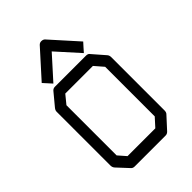

<svg xmlns="http://www.w3.org/2000/svg" viewBox="-222 -890 931 931"><g transform="rotate(-45 243.0 -425.0)"><path d="M110 -494V-150L145 -110H335.5L374.5 -153V-493L335.5 -538H146ZM63 -526 114.5 -588Q122 -597 134 -597H347.5Q361.5 -597 367 -588L421 -526Q428.5 -518 428.5 -505V-140Q428.5 -126 420.5 -119L365.5 -59Q357 -50 346.5 -50H134Q121.5 -50 115 -58L62 -115Q54 -123.5 54 -137V-506Q54 -515.5 63 -526ZM120.5 -634 101.5 -655 225 -792Q232.5 -800 243 -800Q256 -800 263 -792L386 -655L367 -634L348.5 -613L244 -729L139.5 -613Z"/></g></svg>

Font: 3270 Nerd Font Mono SemCond
Style: Regular
Weight: 400
Monospace: yes
Version: Version 3.0.1;Nerd Fonts 3.1.1